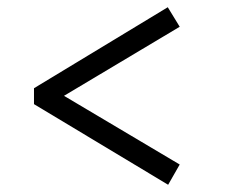

<svg xmlns="http://www.w3.org/2000/svg" viewBox="-20 -550 622 531"><path d="M445 -39 74 -262V-306L444 -530L477 -476L157 -285L477 -95Z"/></svg>

Font: Literata 36pt SemiBold
Style: Regular
Weight: 600
Designer: Latin by Veronika Burian and Jose Scaglione. Greek by Irene Vlachou. Cyrillic by Vera Evstafieva.
Foundry: TypeTogether
Version: Version 3.002